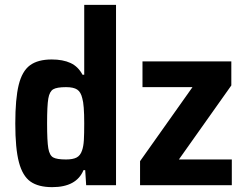

<svg xmlns="http://www.w3.org/2000/svg" viewBox="-20 -763 1014 791"><path d="M43 -254Q43 -356 57 -413Q71 -470 103.5 -494Q136 -518 193 -518Q239 -518 270.5 -503.5Q302 -489 320 -455H327V-743H458V0H335L331 -62H324Q295 8 195 8Q138 8 105.5 -15Q73 -38 58 -94.5Q43 -151 43 -254ZM318 -143Q324 -160 325.5 -185.5Q327 -211 327 -255Q327 -332 319 -358Q313 -384 298 -394Q283 -404 252 -404Q214 -404 199 -395Q184 -386 179 -357Q174 -328 174 -255Q174 -181 179 -152Q184 -123 199 -114.5Q214 -106 252 -106Q280 -106 295.5 -114Q311 -122 318 -143ZM557 0V-99L773 -404H567V-510H933V-411L717 -106H935V0Z"/></svg>

Font: Saira Semi Condensed SemiBold
Style: Regular
Weight: 600
Width: 4
Designer: Hector Gatti with collaboration of the Omnibus-Type team
Foundry: Omnibus-Type
Version: Version 1.001; ttfautohint (v1.8)